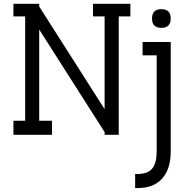

<svg xmlns="http://www.w3.org/2000/svg" viewBox="-20 -690 943 983"><path d="M806.2 -547.4Q758.3 -547.4 758.3 -595.2Q758.3 -643.1 806.2 -643.1Q854 -643.1 854 -595.2Q854 -547.4 806.2 -547.4ZM684.1 200.7Q737.3 200.7 759.8 172.4Q782.2 144 782.2 85.4V-406.7H710V-475.1H854V85.4Q854 174.3 810.8 223.6Q767.6 272.9 684.1 272.9H671.9V200.7ZM587.9 -606V0H515.6V-13.7L181.6 -537.6H180.7V-71.8H246.1V0H48.8V-71.8H108.9V-606H48.8V-670.4H180.7V-656.7L514.2 -133.3L515.6 -134.3V-606H456.1V-670.4H647.5V-606Z"/></svg>

Font: Eligible
Style: Regular
Weight: 500
Version: Version 1.1